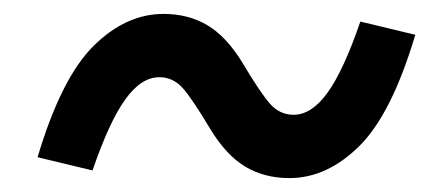

<svg xmlns="http://www.w3.org/2000/svg" viewBox="-20 -443 640 276"><path d="M396 -187Q360 -187 332.5 -203.5Q305 -220 282 -258Q257 -300 243 -316Q229 -332 209 -332Q183 -332 160 -300Q137 -268 113 -198L34 -217Q68 -331 114.5 -377Q161 -423 215 -423Q251 -423 278.5 -406.5Q306 -390 329 -352Q354 -310 368 -294Q382 -278 402 -278Q428 -278 451 -310Q474 -342 498 -412L577 -393Q543 -279 496.5 -233Q450 -187 396 -187Z"/></svg>

Font: IBM Plex Mono Medium
Style: Italic
Weight: 500
Italic angle: -9°
Monospace: yes
Designer: Mike Abbink, Paul van der Laan, Pieter van Rosmalen
Foundry: Bold Monday
Version: Version 2.3